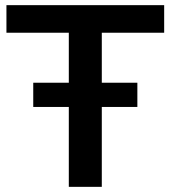

<svg xmlns="http://www.w3.org/2000/svg" viewBox="-20 -725 661 745"><path d="M247 0V-598H5V-705H617V-598H375V0ZM109 -310V-404H513V-310Z"/></svg>

Font: Nunito Sans 12pt ExtraLight 12pt
Style: Bold
Weight: 700
Version: Version 3.101;gftools[0.9.27]